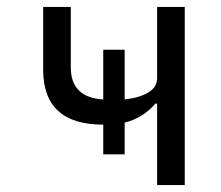

<svg xmlns="http://www.w3.org/2000/svg" viewBox="-20 -536 640 556"><path d="M435 -236H430Q412 -215 389.2 -201Q366.5 -187 341 -181V-89H279V-175Q105 -175 105 -334V-516H185V-341Q185 -253.5 279 -248V-392H341V-248Q385 -253 410 -268.5Q435 -284 435 -310V-516H515V0H435Z"/></svg>

Font: JuliaMono
Style: Bold
Weight: 700
Monospace: yes
Designer: cormullion
Foundry: corm
Version: Version 0.055; ttfautohint (v1.8.4)